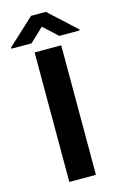

<svg xmlns="http://www.w3.org/2000/svg" viewBox="-175 -961 644 1018"><g transform="rotate(-15 147.0 -451.5)"><path d="M219.2 -710.9V0H73.2V-710.9ZM186.5 -903.3 334 -767.6V-761.7H222.2L145.5 -833L69.8 -761.7H-40V-769L105 -903.3Z"/></g></svg>

Font: Vazirmatn RD
Style: Bold
Weight: 700
Designer: Saber Rastikerdar
Foundry: Saber Rastikerdar
Version: Version 32.102